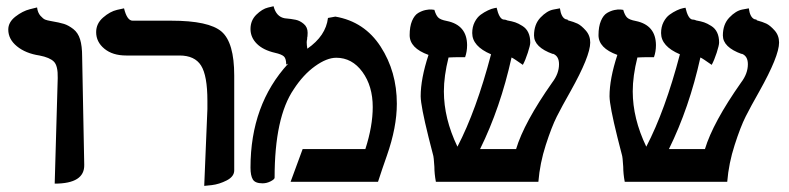

<svg xmlns="http://www.w3.org/2000/svg" viewBox="-20 -589 2557 622"><path d="M157.2 5.9 167 -335.9Q168 -376 154.5 -389.4Q141.1 -402.8 107.9 -409.2Q63 -416 34.9 -439Q6.8 -461.9 6.8 -493.2Q6.8 -517.1 30 -535.2Q53.2 -553.2 76.7 -559.1L100.1 -564.9Q102.1 -547.9 111.1 -537.8Q120.1 -527.8 126.5 -525.4Q132.8 -522.9 144 -521Q172.9 -516.1 187.5 -511.5Q202.1 -506.8 217.5 -494.9Q232.9 -482.9 239.5 -461.4Q246.1 -439.9 246.1 -405.8Q247.1 -346.7 249.5 -229.2Q252 -111.8 252.9 -55.2Q254.4 5.9 157.2 5.9Z M641.6 13.2 651.9 -235.8Q651.9 -235.8 651.9 -262.2Q651.9 -344.2 631.3 -376.7Q610.8 -409.2 561.5 -409.2H388.7Q344.7 -409.2 318.1 -431.2Q291.5 -453.1 291.5 -484.9Q291.5 -512.7 314 -532.2Q336.4 -551.8 359.4 -557.1L381.8 -562Q391.6 -522 409.7 -522H534.7Q656.7 -522 697.8 -486.6Q738.8 -451.2 738.8 -344.2V-37.1Q738.8 -17.1 714.6 -4.6Q690.4 7.8 666 10.7Z M1042.5 -530.8 1066.4 -535.2Q1160.6 -519 1213.1 -438Q1265.6 -356.9 1265.6 -252.9Q1265.6 -176.8 1233.4 -85Q1228.5 -70.8 1218.5 -42Q1208.5 -13.2 1204.6 0H921.4L960.4 -106H1163.6Q1187.5 -180.2 1187.5 -242.2Q1187.5 -310.1 1154.1 -356Q1120.6 -401.9 1069.3 -401.9Q1038.6 -401.9 1000.5 -374.5Q962.4 -347.2 931.6 -299.8Q869.6 -209 869.6 -13.2Q869.6 -8.3 856.9 -1.7Q844.2 4.9 830.6 4.9Q806.6 4.9 799.1 -7.6Q791.5 -20 791.5 -45.9Q791.5 -250 913.6 -382.8L907.2 -379.9Q907.2 -398.9 899.9 -406Q892.6 -413.1 870.6 -418Q832.5 -426.8 812 -447.3Q791.5 -467.8 791.5 -495.1Q791.5 -522.9 810.5 -541.5Q829.6 -560.1 848.1 -564.5L866.2 -568.8Q875 -534.7 902.3 -529.8Q924.3 -527.8 938 -524.9Q951.7 -522 964.1 -511.5Q976.6 -501 976.6 -482.9Q976.6 -469.7 974.6 -463.9L975.6 -464.8Q973.6 -457 973.6 -452.1Q973.6 -443.4 975.6 -431.2Q1035.6 -472.7 1042.5 -530.8Z M1892.1 -451.2Q1892.1 -407.2 1828.1 -293Q1800.3 -244.1 1783.7 -211.2Q1767.1 -178.2 1748 -119.1Q1729 -60.1 1724.1 0H1392.1Q1387.2 -25.9 1387.2 -48.8Q1385.3 -81.1 1382.8 -87.9Q1379.9 -99.1 1375 -118.2Q1370.1 -137.2 1368.2 -145Q1343.3 -245.1 1342.8 -276.9Q1342.8 -334 1368.2 -411.1Q1307.1 -433.1 1307.1 -475.1Q1307.1 -502.9 1314.9 -521.5Q1322.8 -540 1335 -547.1Q1347.2 -554.2 1359.1 -556.6Q1371.1 -559.1 1378.9 -558.1L1387.2 -557.1Q1392.1 -540 1399.4 -532.5Q1406.7 -524.9 1427.7 -521Q1492.7 -507.8 1493.2 -442.9Q1493.2 -421.9 1486.8 -403.8Q1442.9 -403.8 1434.1 -402.8H1433.1Q1418 -342.8 1418 -293Q1418 -205.1 1461.9 -113.8Q1522.9 -231 1570.8 -413.1Q1509.8 -439 1509.8 -481.9Q1509.8 -502 1517.8 -517.6Q1525.9 -533.2 1537.4 -541.5Q1548.8 -549.8 1560.8 -555.4Q1572.8 -561 1581.1 -562.5L1588.9 -564Q1596.7 -529.8 1609.9 -525.9Q1611.8 -525.9 1614.5 -525.4Q1617.2 -524.9 1618.2 -524.9Q1619.1 -523.9 1620.6 -523.9Q1622.1 -523.9 1623 -522.9Q1639.2 -520 1649.2 -516.6Q1659.2 -513.2 1672.1 -505.1Q1685.1 -497.1 1691.4 -483.6Q1697.8 -470.2 1697.8 -451.2Q1697.8 -442.4 1689.9 -418.2Q1682.1 -394 1673.8 -378.9Q1644 -399.9 1637.2 -402.8Q1601.1 -239.7 1535.2 -106H1651.9Q1677.7 -191.9 1769 -321.8Q1791 -350.6 1791 -380.9Q1791 -407.7 1771 -415V-414.1Q1710 -436 1710 -474.1Q1710 -510.3 1731 -532.2Q1752 -554.2 1772.9 -558.1L1793.9 -562Q1797.9 -533.2 1812 -526.9Q1818.8 -525.9 1820.8 -523.9H1818.8Q1819.8 -522.9 1820.8 -522.9Q1838.9 -518.1 1850.8 -512.5Q1862.8 -506.8 1877.4 -490.5Q1892.1 -474.1 1892.1 -451.2Z M2503.9 -451.2Q2503.9 -407.2 2439.9 -293Q2412.1 -244.1 2395.5 -211.2Q2378.9 -178.2 2359.9 -119.1Q2340.8 -60.1 2335.9 0H2003.9Q1999 -25.9 1999 -48.8Q1997.1 -81.1 1994.6 -87.9Q1991.7 -99.1 1986.8 -118.2Q1981.9 -137.2 1980 -145Q1955.1 -245.1 1954.6 -276.9Q1954.6 -334 1980 -411.1Q1918.9 -433.1 1918.9 -475.1Q1918.9 -502.9 1926.8 -521.5Q1934.6 -540 1946.8 -547.1Q1959 -554.2 1970.9 -556.6Q1982.9 -559.1 1990.7 -558.1L1999 -557.1Q2003.9 -540 2011.2 -532.5Q2018.6 -524.9 2039.6 -521Q2104.5 -507.8 2105 -442.9Q2105 -421.9 2098.6 -403.8Q2054.7 -403.8 2045.9 -402.8H2044.9Q2029.8 -342.8 2029.8 -293Q2029.8 -205.1 2073.7 -113.8Q2134.8 -231 2182.6 -413.1Q2121.6 -439 2121.6 -481.9Q2121.6 -502 2129.6 -517.6Q2137.7 -533.2 2149.2 -541.5Q2160.6 -549.8 2172.6 -555.4Q2184.6 -561 2192.9 -562.5L2200.7 -564Q2208.5 -529.8 2221.7 -525.9Q2223.6 -525.9 2226.3 -525.4Q2229 -524.9 2230 -524.9Q2231 -523.9 2232.4 -523.9Q2233.9 -523.9 2234.9 -522.9Q2251 -520 2261 -516.6Q2271 -513.2 2283.9 -505.1Q2296.9 -497.1 2303.2 -483.6Q2309.6 -470.2 2309.6 -451.2Q2309.6 -442.4 2301.8 -418.2Q2293.9 -394 2285.6 -378.9Q2255.9 -399.9 2249 -402.8Q2212.9 -239.7 2147 -106H2263.7Q2289.6 -191.9 2380.9 -321.8Q2402.8 -350.6 2402.8 -380.9Q2402.8 -407.7 2382.8 -415V-414.1Q2321.8 -436 2321.8 -474.1Q2321.8 -510.3 2342.8 -532.2Q2363.8 -554.2 2384.8 -558.1L2405.8 -562Q2409.7 -533.2 2423.8 -526.9Q2430.7 -525.9 2432.6 -523.9H2430.7Q2431.6 -522.9 2432.6 -522.9Q2450.7 -518.1 2462.6 -512.5Q2474.6 -506.8 2489.3 -490.5Q2503.9 -474.1 2503.9 -451.2Z"/></svg>

Font: Linux Libertine
Style: Semibold
Weight: 600
Designer: Philipp H. Poll
Foundry: Philipp H. Poll
Version: Version 5.1.2 ; ttfautohint (v0.9)